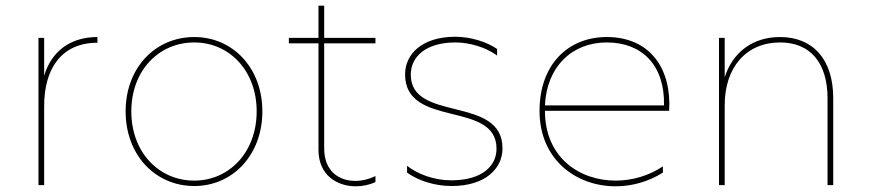

<svg xmlns="http://www.w3.org/2000/svg" viewBox="-20 -650 3054 674"><path d="M115 0H135V-278C135 -409 196 -500 322 -500V-520C228 -520 161 -471 135 -384V-517H115Z M662 3C797 3 901 -106 901 -259C901 -412 797 -520 662 -520C525 -520 421 -412 421 -259C421 -106 525 3 662 3ZM662 -16C537 -16 441 -116 441 -259C441 -402 537 -501 662 -501C785 -501 881 -402 881 -259C881 -116 785 -16 662 -16Z M1298 -11V-32C1276 -21 1251 -15 1227 -15C1171 -15 1118 -48 1118 -129V-498H1298V-517H1118V-630H1098V-517H994V-498H1098V-124C1098 -35 1163 4 1229 4C1253 4 1277 -1 1298 -11Z M1565 3C1686 3 1744 -60 1744 -129C1744 -317 1422 -219 1422 -388C1422 -451 1475 -501 1579 -501C1628 -501 1686 -484 1725 -455V-478C1690 -503 1631 -521 1579 -521C1459 -521 1402 -458 1402 -389C1402 -198 1723 -299 1723 -128C1723 -67 1672 -17 1564 -17C1505 -17 1447 -38 1409 -68V-44C1448 -16 1506 3 1565 3Z M2141 4C2198 4 2256 -12 2307 -44V-66C2258 -33 2199 -16 2141 -16C2014 -16 1893 -97 1893 -261H2329C2338 -409 2262 -520 2110 -520C1973 -520 1874 -422 1874 -261C1874 -89 2003 4 2141 4ZM2311 -280H1893C1899 -415 1987 -501 2110 -501C2234 -501 2314 -421 2311 -280Z M2718 -520C2622 -520 2552 -466 2524 -379V-517H2504V0H2524V-281C2524 -412 2598 -501 2719 -501C2822 -501 2885 -432 2885 -305V0H2905V-305C2905 -444 2832 -520 2718 -520Z"/></svg>

Font: Chess Sans Thin
Style: Regular
Weight: 100
Designer: Wolf Bōese
Foundry: Wolf Bōese
Version: Version 7.223;Glyphs 3.3 (3306)